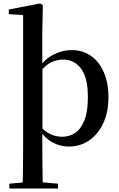

<svg xmlns="http://www.w3.org/2000/svg" viewBox="-20 -833 692 1112"><path d="M111 259Q112 221 112.5 179Q113 137 113.5 95.5Q114 54 114 19V-746L31 -751V-778L212 -813L228 -804L225 -647V-454L226 -443V-80L225 -68V19Q225 54 225.5 95.5Q226 137 226.5 179Q227 221 228 259ZM378 16Q330 16 284 -8.5Q238 -33 200 -92H194L210 -104Q242 -70 273 -55.5Q304 -41 341 -41Q383 -41 416 -63.5Q449 -86 469 -136.5Q489 -187 489 -270Q489 -383 449.5 -435.5Q410 -488 345 -488Q312 -488 278.5 -473Q245 -458 206 -411L192 -425H195Q234 -488 287 -515.5Q340 -543 395 -543Q457 -543 505 -510.5Q553 -478 580.5 -416.5Q608 -355 608 -270Q608 -182 577.5 -118Q547 -54 495 -19Q443 16 378 16ZM34 259V231L142 221H205L316 231V259Z"/></svg>

Font: Noto Serif SC ExtraLight SemiBold
Style: Regular
Weight: 600
Version: Version 2.002-H1;hotconv 1.1.0;makeotfexe 2.6.0